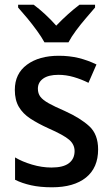

<svg xmlns="http://www.w3.org/2000/svg" viewBox="-20 -786 476 816"><path d="M397 -151Q397 -73 345.5 -31.5Q294 10 201 10Q151 10 112.5 1.5Q74 -7 44 -22V-117Q74 -99 116 -86.5Q158 -74 199 -74Q249 -74 273 -92.5Q297 -111 297 -144Q297 -172 274 -192Q251 -212 185 -241Q141 -261 109 -282Q77 -303 60 -332Q43 -361 43 -404Q43 -473 94.5 -511Q146 -549 230 -549Q275 -549 314 -539.5Q353 -530 390 -512L356 -434Q326 -449 293.5 -458.5Q261 -468 228 -468Q186 -468 163.5 -452Q141 -436 141 -409Q141 -389 151.5 -375Q162 -361 187 -347Q212 -333 256 -314Q322 -284 359.5 -249.5Q397 -215 397 -151ZM169 -606Q157 -628 137.5 -655Q118 -682 96.5 -708Q75 -734 57 -754V-766H123Q146 -749 171 -726Q196 -703 219 -677Q269 -729 318 -766H384V-754Q367 -734 345 -708.5Q323 -683 303 -656Q283 -629 271 -606Z"/></svg>

Font: Noto Sans Lao UI SemCond Med
Style: Regular
Weight: 500
Width: 4
Designer: Monotype Design Team
Foundry: Monotype Imaging Inc.
Version: Version 2.000; ttfautohint (v1.8.4.7-5d5b)